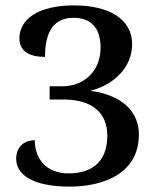

<svg xmlns="http://www.w3.org/2000/svg" viewBox="-20 -680 599 712"><path d="M239 12C356 12 495 -32 495 -181C495 -289 398 -334 314 -343C403 -365 470 -431 470 -516C470 -609 385 -660 254 -660C121 -660 52 -608 52 -538C52 -487 93 -469 147 -469C147 -544 167 -614 253 -614C323 -614 353 -570 353 -503C353 -416 291 -360 211 -360H164V-311H215C325 -311 378 -259 378 -177C378 -74 314 -37 234 -37C155 -37 109 -88 109 -160C69 -160 40 -135 40 -91C40 -34 98 12 239 12Z"/></svg>

Font: Noto Serif Telugu Medium
Style: Regular
Weight: 500
Designer: Jelle Bosma - Monotype Design Team
Foundry: Monotype Imaging Inc.
Version: Version 2.005